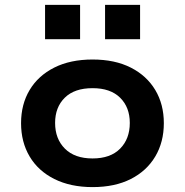

<svg xmlns="http://www.w3.org/2000/svg" viewBox="-20 -754 755 784"><path d="M358 10Q268 10 202 -23Q136 -56 101 -115Q66 -174 66 -251Q66 -328 101 -386.5Q136 -445 201.5 -478Q267 -511 358 -511Q449 -511 514 -478Q579 -445 614 -386.5Q649 -328 649 -251Q649 -174 614 -115Q579 -56 514 -23Q449 10 358 10ZM358 -107Q431 -107 470.5 -147Q510 -187 510 -252Q510 -316 470.5 -355Q431 -394 358 -394Q284 -394 244.5 -355Q205 -316 205 -252Q205 -187 245 -147Q285 -107 358 -107ZM409 -594V-734H552V-594ZM164 -594V-734H307V-594Z"/></svg>

Font: Nunito Sans 7pt SemiExpanded
Style: Bold
Weight: 700
Width: 6
Designer: Vernon Adams
Foundry: Vernon Adams
Version: Version 3.101;gftools[0.9.27]